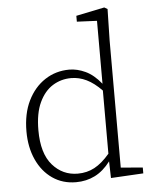

<svg xmlns="http://www.w3.org/2000/svg" viewBox="-54 -790 678 848"><g transform="rotate(-5 285.5 -366.0)"><path d="M103 -230Q103 -127 148 -75.5Q193 -24 260 -24Q301 -24 334.5 -42Q368 -60 402 -100V-380Q368 -415 335 -431Q302 -447 267 -447Q222 -447 185 -424Q148 -401 125.5 -353Q103 -305 103 -230ZM404 8 402 -66Q371 -25 333 -6Q295 13 249 13Q190 13 145 -18Q100 -49 75 -104Q50 -159 50 -229Q50 -308 78 -365Q106 -422 154 -453.5Q202 -485 262 -485Q297 -485 333.5 -468Q370 -451 403 -410V-689L314 -693V-719L440 -745L454 -737L451 -597V-34L548 -26V0Z"/></g></svg>

Font: Source Serif Pro Light
Style: Regular
Weight: 300
Designer: Frank Grießhammer
Foundry: Adobe Systems Incorporated
Version: Version 3.001;hotconv 1.0.111;makeotfexe 2.5.65597